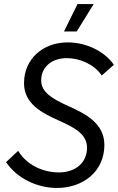

<svg xmlns="http://www.w3.org/2000/svg" viewBox="-20 -920 586 951"><path d="M262 11C391 11 497 -70 497 -202C497 -310 402 -357 320 -394C238 -431 184 -463 184 -522C184 -587 235 -632 311 -632C376 -632 447 -601 484 -546L544 -599C497 -668 404 -710 316 -710C190 -710 99 -626 99 -508C99 -406 187 -361 269 -324C352 -287 411 -255 411 -188C411 -115 355 -66 272 -66C192 -66 112 -103 70 -173L10 -117C65 -35 166 11 262 11ZM444 -900H364L297 -764H360Z"/></svg>

Font: Fixel Text 20240404
Style: Italic
Weight: 400
Width: 4
Italic angle: -10°
Designer: AlfaBravo + MacPaw
Foundry: Kyrylo Tkachov, Marchela Mozhyna, Serhii Makarenko, Maria Weinstein, Zakhar Kryvoshyya
Version: Version 1.211;Glyphs 3.2 (3225)